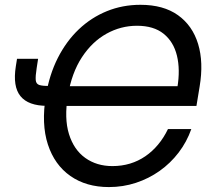

<svg xmlns="http://www.w3.org/2000/svg" viewBox="-20 -757 879 787"><path d="M426.3 9.8Q333.5 9.8 268.6 -35.6Q203.6 -81.1 176.3 -164.8Q148.9 -248.5 168 -364.7Q182.1 -450.7 217 -519.5Q252 -588.4 303.2 -637Q354.5 -685.5 418.5 -711.4Q482.4 -737.3 555.7 -737.3Q649.9 -737.3 709.5 -694.8Q769 -652.3 792 -576.9Q814.9 -501.5 798.3 -402.3L785.2 -322.8H231.4L244.6 -403.8H735.4L707 -398.4Q719.2 -471.7 705.3 -528.8Q691.4 -585.9 650.6 -618.7Q609.9 -651.4 541.5 -651.4Q475.1 -651.4 416.3 -618.7Q357.4 -585.9 315.7 -522.2Q273.9 -458.5 258.3 -365.2Q242.7 -272 262.7 -207.5Q282.7 -143.1 329.6 -109.6Q376.5 -76.2 440.9 -76.2Q479 -76.2 512.9 -86.4Q546.9 -96.7 575.7 -116.5Q604.5 -136.2 627.9 -164.3Q651.4 -192.4 668.5 -228H764.2Q745.6 -175.3 712.2 -131.6Q678.7 -87.9 634.3 -56.4Q589.8 -24.9 537.1 -7.6Q484.4 9.8 426.3 9.8ZM49.8 -516.1H136.2L130.4 -478.5Q125 -444.3 126.5 -428.5Q127.9 -412.6 141.8 -408.4Q155.8 -404.3 187 -404.3H208.5L194.8 -323.2H172.9Q96.2 -323.2 64 -362.8Q31.7 -402.3 44.9 -485.4Z"/></svg>

Font: Adwaita Sans
Style: Italic
Weight: 400
Italic angle: -9.39999°
Designer: Rasmus Andersson
Foundry: rsms
Version: Version 4.001;git-9221beed3